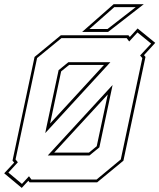

<svg xmlns="http://www.w3.org/2000/svg" viewBox="-32 -868 759 914"><path d="M71.5 26.5 -12 -43 35.5 -94 27.5 -103 132.5 -597 257.5 -700H579.5L586 -692L623 -732.5L707 -664L653.5 -605.5L660.5 -597L555.5 -103L430.5 0H108.5L103 -7.5ZM226 -141.5H391.5L428.5 -172L481 -418.5ZM220 -128H195.5L504 -463.5L499 -439.5L441 -166.5L394 -128ZM72.5 7.5 106 -29 117.5 -13.5H428L543 -109L645.5 -591.5L635 -604L687.5 -660.5L622.5 -713.5L583 -670.5L571 -686.5H260.5L144.5 -591.5L42 -109L53 -95.5L8 -46.5ZM183.5 -234.5 188.5 -260 247 -534 293.5 -572H469.5H493.5ZM206.5 -280 463 -559H297L259 -528ZM359 -716 509 -848H652.5L482.5 -716ZM394 -730H480L614 -834H512Z"/></svg>

Font: Tourney Thin Thin
Style: Italic
Weight: 250
Italic angle: -12°
Version: Version 1.015